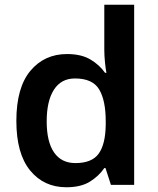

<svg xmlns="http://www.w3.org/2000/svg" viewBox="-20 -780 666 810"><path d="M260 10Q165 10 107 -61Q49 -132 49 -270Q49 -410 108 -481Q167 -552 263 -552Q323 -552 361.5 -529Q400 -506 423 -473H429Q426 -487 423 -516Q420 -545 420 -570V-760H546V0H448L425 -71H420Q397 -37 359 -13.5Q321 10 260 10ZM298 -92Q368 -92 396.5 -132Q425 -172 426 -253V-269Q426 -356 398.5 -402.5Q371 -449 296 -449Q238 -449 207.5 -401.5Q177 -354 177 -268Q177 -182 208 -137Q239 -92 298 -92Z"/></svg>

Font: Noto Sans Gujarati SemiBold
Style: Regular
Weight: 600
Designer: Jelle Bosma - Monotype Design Team, Universal Thirst
Foundry: Monotype Imaging Inc.
Version: Version 2.106; ttfautohint (v1.8.4.7-5d5b)